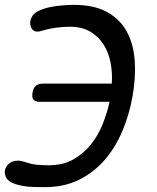

<svg xmlns="http://www.w3.org/2000/svg" viewBox="-26 -760 646 790"><path d="M519 -362Q506 -289 478 -222Q450 -155 406 -103.5Q362 -52 300.5 -21Q239 10 159 10Q140 10 114.5 9.5Q89 9 65 4.5Q41 0 22 -9Q3 -18 -3 -34Q-5 -40 -6 -46Q-7 -52 -6 -58Q-4 -70 4.5 -80Q13 -90 25 -95Q30 -97 36 -98Q42 -99 47 -99Q55 -99 62 -97.5Q69 -96 75 -94Q87 -90 98.5 -87Q110 -84 122 -82.5Q134 -81 147 -80.5Q160 -80 175 -80Q233 -80 275.5 -104Q318 -128 348 -165.5Q378 -203 396.5 -249.5Q415 -296 425 -341H138Q119 -341 111.5 -350.5Q104 -360 108 -379Q111 -398 121.5 -407Q132 -416 151 -416H434Q437 -460 429 -502Q421 -544 400 -577Q379 -610 345 -630Q311 -650 261 -650Q234 -650 204 -646Q174 -642 148 -634Q143 -632 138 -631Q133 -630 128 -630Q124 -630 121 -630.5Q118 -631 115 -633Q105 -638 101 -649.5Q97 -661 99 -674Q100 -677 100.5 -680Q101 -683 103 -686Q110 -704 131.5 -714.5Q153 -725 179 -730.5Q205 -736 232 -738Q259 -740 277 -740Q362 -740 415.5 -710Q469 -680 496.5 -628.5Q524 -577 528.5 -508.5Q533 -440 519 -362Z"/></svg>

Font: Maple Mono NL
Style: Italic
Weight: 400
Italic angle: -10°
Monospace: yes
Designer: subframe7536
Version: Version 7.000